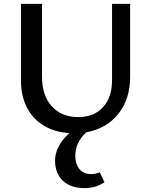

<svg xmlns="http://www.w3.org/2000/svg" viewBox="-20 -678 774 987"><path d="M649 -658V-283Q649 -169 588.5 -93Q528 -17 424 2Q367 53 367 124Q367 164 388 190.5Q409 217 450 217Q473 217 493 207L517 259Q472 289 415 289Q343 289 303 251Q263 213 263 147Q263 111 281.5 75Q300 39 337 6Q262 2 205.5 -32Q149 -66 118.5 -125Q88 -184 88 -261V-658H196V-283Q196 -187 246.5 -131.5Q297 -76 382 -76Q463 -76 509.5 -127Q556 -178 556 -265V-658Z"/></svg>

Font: Ysabeau Infant Semibold
Style: Regular
Weight: 600
Designer: Christian Thalmann (Catharsis Fonts)
Version: Version 0.003